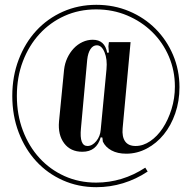

<svg xmlns="http://www.w3.org/2000/svg" viewBox="-20 -623 796 797"><path d="M398 -53Q381 7 322 7Q273 7 246.5 -28Q220 -63 225 -119L246 -334Q249 -360 259.5 -382.5Q270 -405 286 -422Q302 -439 322.5 -448.5Q343 -458 365 -458Q415 -458 425 -404L432 -405L430 -431L432 -448H522L489 -90Q486 -55 499.5 -36Q513 -17 543 -17Q574 -17 603.5 -37Q633 -57 655.5 -91Q678 -125 692 -170Q706 -215 706 -264Q706 -330 681 -388.5Q656 -447 611.5 -490.5Q567 -534 507.5 -559Q448 -584 379 -584Q308 -584 248 -557Q188 -530 144 -482Q100 -434 75 -368.5Q50 -303 50 -225Q50 -147 75 -81Q100 -15 144 33Q188 81 248 108Q308 135 379 135Q488 135 583 73L593 89Q545 121 491 137.5Q437 154 380 154Q305 154 241 125.5Q177 97 130.5 46.5Q84 -4 57.5 -73.5Q31 -143 31 -225Q31 -306 57.5 -375.5Q84 -445 130.5 -495.5Q177 -546 241 -574.5Q305 -603 380 -603Q453 -603 516 -576.5Q579 -550 625.5 -503.5Q672 -457 698.5 -394.5Q725 -332 725 -261Q725 -203 707.5 -152.5Q690 -102 660 -65Q630 -28 589.5 -6.5Q549 15 504 15Q468 15 443 1.5Q418 -12 407 -35L405 -52ZM316 -90Q309 -17 343 -17Q363 -17 379.5 -37Q396 -57 398 -84L422 -335Q426 -377 414 -406Q402 -435 382 -435Q366 -435 355.5 -419Q345 -403 342 -375Z"/></svg>

Font: Moniqa Narrow Heading
Style: Bold
Weight: 700
Width: 4
Designer: Rajesh Rajput
Foundry: Rajesh Rajput
Version: Version 1.000